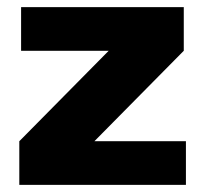

<svg xmlns="http://www.w3.org/2000/svg" viewBox="-20 -517 574 537"><path d="M500 -122V0H34V-122L284 -375H39V-497H494V-375L244 -122Z"/></svg>

Font: Exo 2.0 Extra Bold
Style: Regular
Weight: 800
Designer: Natanael Gama
Version: Version 1.001;PS 001.001;hotconv 1.0.70;makeotf.lib2.5.58329